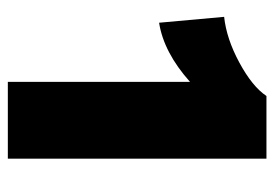

<svg xmlns="http://www.w3.org/2000/svg" viewBox="-125 -575 700 490"><g transform="rotate(90 225.0 -330.0)"><path d="M385 -660V0H189V-465Q114 -398 38 -386L23 -552Q79 -558 140 -591Q201 -624 225 -660Z"/></g></svg>

Font: Work Sans ExtraBold
Style: Regular
Weight: 800
Designer: Wei Huang
Foundry: Wei Huang
Version: Version 1.500